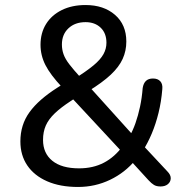

<svg xmlns="http://www.w3.org/2000/svg" viewBox="-20 -734 741 763"><path d="M290 9Q219 9 167.5 -13.5Q116 -36 88.5 -76.5Q61 -117 61 -172Q61 -205 70 -234Q79 -263 97.5 -288.5Q116 -314 143.5 -338Q171 -362 207 -385L240 -406L227 -387Q180 -437 160.5 -475.5Q141 -514 141 -556Q141 -603 163 -638.5Q185 -674 225.5 -694Q266 -714 320 -714Q392 -714 437 -675Q482 -636 482 -569Q482 -532 467.5 -500Q453 -468 420 -437Q387 -406 330 -371L331 -394L514 -191H494Q508 -215 518.5 -245Q529 -275 536.5 -310Q544 -345 547 -384Q550 -403 560 -412.5Q570 -422 588 -422Q607 -422 617 -411Q627 -400 625 -380Q621 -330 610 -285.5Q599 -241 583 -203Q567 -165 547 -134L546 -159L645 -53Q659 -39 658.5 -25Q658 -11 647 -2Q636 7 618 7Q602 7 592 1Q582 -5 570 -18L496 -99H519Q477 -48 417.5 -19.5Q358 9 290 9ZM294 -65Q350 -65 393 -87.5Q436 -110 469 -155L467 -128L256 -355L292 -353L262 -333Q222 -307 197.5 -283.5Q173 -260 162 -235Q151 -210 151 -178Q151 -125 188 -95Q225 -65 294 -65ZM320 -646Q278 -646 252 -621.5Q226 -597 226 -557Q226 -537 232.5 -518.5Q239 -500 255.5 -478.5Q272 -457 302 -424L279 -423Q325 -452 352 -474.5Q379 -497 391 -518.5Q403 -540 403 -564Q403 -602 380 -624Q357 -646 320 -646Z"/></svg>

Font: Nunito ExtraLight Medium
Style: Regular
Weight: 500
Version: Version 3.602